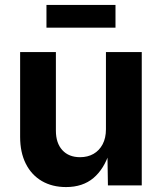

<svg xmlns="http://www.w3.org/2000/svg" viewBox="-20 -759 663 786"><path d="M250.3 6.8Q193.8 6.8 151.4 -17.8Q109 -42.5 85.7 -88.7Q62.4 -134.9 62.4 -198.7V-545.9H208.8V-224.2Q208.8 -173.3 235.2 -144.4Q261.5 -115.5 307.8 -115.5Q339 -115.5 362.7 -129Q386.5 -142.6 400.1 -168.3Q413.7 -194 413.7 -229.8V-545.9H560.3V0H421.8L419.7 -136.3H428.3Q406.6 -67.5 362.6 -30.3Q318.6 6.8 250.3 6.8ZM452.8 -738.8V-645.8H170.2V-738.8Z"/></svg>

Font: Atlassian Sans
Style: Regular
Weight: 400
Designer: Rasmus Andersson
Foundry: Modifications by Atlassian Pty Ltd, manufactured by rsms
Version: Version 4.001;git-9221beed3